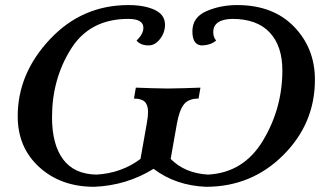

<svg xmlns="http://www.w3.org/2000/svg" viewBox="-20 -716 1292 746"><path d="M780.3 9.8Q662.1 4.9 576.7 -60.1Q471.7 4.9 345.7 9.8Q216.8 9.8 132.8 -66.4Q48.8 -142.6 48.8 -264.2Q48.8 -430.2 173.8 -563.2Q298.8 -696.3 479 -696.3Q541.5 -696.3 581.3 -677.5Q621.1 -658.7 621.1 -620.1Q621.1 -589.4 601.8 -564.5Q582.5 -539.6 557.6 -539.6Q525.4 -539.6 510.7 -558.6Q537.1 -584 537.1 -607.9Q537.1 -642.6 478.5 -642.6Q328.6 -642.6 255.4 -525.4Q182.1 -408.2 182.1 -260.7Q182.1 -154.3 225.3 -96.7Q268.6 -39.1 354.5 -37.6Q451.7 -43 525.9 -98.6L550.3 -236.3Q555.2 -262.2 555.2 -280.8Q555.2 -308.6 542.2 -320.8Q529.3 -333 500.5 -333L507.8 -375.5Q564.5 -373 631.8 -372.1Q701.2 -373 758.8 -375.5L751.5 -333Q712.4 -333 694.6 -310.5Q676.8 -288.1 667.5 -236.3L643.1 -98.6Q697.8 -43 788.1 -37.6Q926.8 -44.9 1002 -170.2Q1077.1 -295.4 1077.1 -442.4Q1077.1 -537.6 1027.6 -590.1Q978 -642.6 882.8 -642.6Q808.6 -641.1 808.6 -590.8Q808.6 -571.3 819.8 -558.6Q798.3 -539.6 761.2 -539.6Q727.5 -543.5 727.5 -594.2Q727.5 -648.9 782 -672.6Q836.4 -696.3 901.4 -696.3Q1041 -696.3 1122.3 -612.5Q1203.6 -528.8 1203.6 -406.2Q1203.6 -235.8 1080.3 -113Q957 9.8 780.3 9.8Z"/></svg>

Font: Kelvinch
Style: Bold Italic
Weight: 700
Italic angle: -10°
Designer: Paul James Miller
Foundry: High-Logic / Made with FontCreator
Version: Version 3.30 September 23, 2016